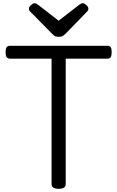

<svg xmlns="http://www.w3.org/2000/svg" viewBox="-20 -1160 730 1195"><path d="M345 15Q301 15 301 -13V-795H43Q28 -795 21.5 -804Q15 -813 15 -835Q15 -858 21.5 -866.5Q28 -875 43 -875H648Q663 -875 669 -866.5Q675 -858 675 -835Q675 -813 669 -804Q663 -795 648 -795H389V-13Q389 1 378 8Q367 15 345 15ZM495 -1140Q505 -1140 517.5 -1128.5Q530 -1117 530 -1106Q530 -1104 529.5 -1100Q529 -1096 524 -1090L389 -951Q382 -945 373.5 -938Q365 -931 345 -931Q326 -931 317.5 -938Q309 -945 303 -951L166 -1090Q161 -1096 160.5 -1100Q160 -1104 160 -1106Q160 -1117 173 -1128.5Q186 -1140 195 -1140Q202 -1140 207.5 -1136.5Q213 -1133 220 -1128L345 -1031L470 -1128Q478 -1133 483 -1136.5Q488 -1140 495 -1140Z"/></svg>

Font: Playwrite GB J
Style: Regular
Weight: 400
Designer: Veronika Burian, José Scaglione
Foundry: TypeTogether
Version: Version 1.002